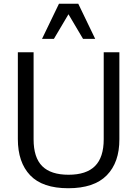

<svg xmlns="http://www.w3.org/2000/svg" viewBox="-20 -1004 742 1035"><path d="M206.5 -794.4 297.9 -983.9H401.9L493.2 -794.4H427.7L349.1 -927.2L270.5 -794.4ZM623.5 -722.2V-253.4Q624 -128.9 555.7 -59.1Q487.3 10.7 348.1 10.7Q209 10.7 142.6 -59.1Q76.2 -128.9 76.2 -254.4V-722.2H161.1V-252.9Q161.1 -154.8 207.5 -108.4Q253.9 -62 349.6 -62Q445.3 -62 492.2 -108.9Q539.1 -155.8 539.1 -253.4V-722.2Z"/></svg>

Font: Oxygen-Regular
Style: Regular
Weight: 400
Designer: Vernon Adams
Foundry: Vernon Adams
Version: Version Release 0.2.3 webfont; ttfautohint (v0.93.3-1d66) -l